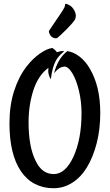

<svg xmlns="http://www.w3.org/2000/svg" viewBox="-20 -917 583 1020"><path d="M90.8 -7.8Q30.3 -97.7 30.3 -261.7Q30.3 -357.4 54.7 -433.1Q79.1 -508.8 120.1 -562.5Q154.3 -606.4 192.4 -632.8Q230.5 -659.2 258.8 -662.1Q274.4 -651.4 282.2 -639.6Q302.7 -646.5 316.4 -646.5Q318.4 -646.5 318.8 -645Q319.3 -643.6 317.4 -641.6Q290 -618.2 277.3 -595.7Q266.6 -575.2 260.7 -553.7Q254.9 -532.2 250 -496.1Q236.3 -516.6 236.3 -542Q236.3 -551.8 237.3 -556.6Q183.6 -517.6 157.7 -438.5Q131.8 -359.4 131.8 -267.6Q131.8 -137.7 168.9 -63.5Q202.1 7.8 265.6 7.8Q327.1 7.8 370.1 -84Q413.1 -178.7 413.1 -315.4Q413.1 -377.9 399.4 -435.1Q385.7 -492.2 364.7 -527.3Q343.8 -562.5 322.3 -563.5Q306.6 -561.5 296.9 -555.7Q279.3 -543.9 267.6 -527.3Q274.4 -559.6 292 -591.8Q310.5 -625 337.9 -645.5Q371.1 -640.6 402.3 -616.7Q433.6 -592.8 457 -552.7Q512.7 -459 512.7 -316.4Q512.7 -230.5 493.7 -156.2Q474.6 -82 441.4 -27.3Q409.2 25.4 363.3 54.2Q317.4 83 263.7 83Q210 83 165.5 60.1Q121.1 37.1 90.8 -7.8ZM379.9 -817.4Q377 -808.6 362.8 -792.5Q348.6 -776.4 332.5 -760.3Q316.4 -744.1 302.7 -731.4Q289.1 -718.8 286.1 -716.8Q281.2 -711.9 269.5 -714.4Q257.8 -716.8 249 -727.5Q246.1 -731.4 244.1 -735.4Q242.2 -739.3 240.7 -743.7Q239.3 -748 240.2 -752.9Q264.6 -789.1 278.8 -810.5Q293 -832 300.8 -842.8L312.5 -860.4Q317.4 -868.2 321.8 -877Q326.2 -885.7 326.2 -896.5Q331.1 -897.5 336.4 -895Q341.8 -892.6 346.7 -890.6Q351.6 -886.7 357.4 -883.8Q370.1 -873 378.4 -854Q386.7 -835 379.9 -817.4Z"/></svg>

Font: BKP Parklife Display
Style: Regular
Weight: 400
Designer: Font Diner, Inc.; LA MECHKY PLUS GmbH
Foundry: Font Diner, Inc.; LA MECHKY PLUS GmbH
Version: Version 1.007